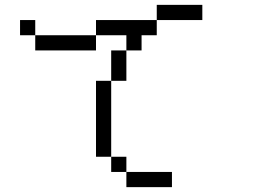

<svg xmlns="http://www.w3.org/2000/svg" viewBox="-20 -770 1040 790"><path d="M812.5 -687.5H625V-750H812.5ZM62.5 -687.5H125V-625H62.5ZM125 -625H375V-562.5H125ZM375 -437.5H437.5V-125H375ZM375 -687.5H625V-625H562.5V-562.5H500V-625H375ZM437.5 -125H500V-62.5H437.5ZM437.5 -562.5H500V-437.5H437.5ZM500 -62.5H687.5V0H500Z"/></svg>

Font: 寒蝉点阵体 16px
Style: Regular
Weight: 400
Designer: Designed by Warren2060
Foundry: ChillType
Version: Version 1.000